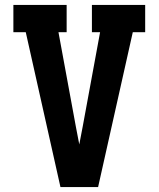

<svg xmlns="http://www.w3.org/2000/svg" viewBox="-20 -755 640 775"><path d="M224 0 84 -625H34V-735H249V-625H216L286 -245Q290 -227 293 -208.5Q296 -190 300 -172Q304 -190 307 -208.5Q310 -227 314 -245L384 -625H351V-735H566V-625H516L376 0Z"/></svg>

Font: Iosevka HT Extrabold Extended
Style: Regular
Weight: 800
Width: 7
Monospace: yes
Designer: Belleve Invis
Foundry: Belleve Invis
Version: Version 32.3.0; ttfautohint (v1.8.4)